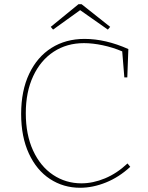

<svg xmlns="http://www.w3.org/2000/svg" viewBox="-20 -882 699 908"><path d="M596 -93Q543 -44 481 -19Q419 6 359 6Q280 6 216.5 -35.5Q153 -77 116.5 -156Q80 -235 80 -343Q80 -453 118 -533Q156 -613 223.5 -655.5Q291 -698 380 -698Q479 -698 587 -650L582 -516H568L558 -639Q513 -658 465.5 -668Q418 -678 377 -678Q296 -678 234 -637.5Q172 -597 137 -522Q102 -447 102 -347Q102 -245 136.5 -170Q171 -95 231 -55Q291 -15 365 -15Q420 -15 476.5 -38.5Q533 -62 583 -109ZM366 -862 501 -755 490 -742 359 -834 231 -742 220 -755 351 -862Z"/></svg>

Font: Bitter Pro Thin
Style: Regular
Weight: 250
Designer: Sol Matas, and Bitter project Authors
Foundry: Sol Matas
Version: Version 1.010